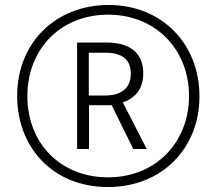

<svg xmlns="http://www.w3.org/2000/svg" viewBox="-20 -743 870 772"><path d="M414 9C630 9 782 -145 782 -356C782 -563 635 -723 416 -723C209 -723 49 -576 49 -357C49 -153 190 9 414 9ZM414 -30C223 -30 90 -167 90 -357C90 -544 222 -684 415 -684C607 -684 740 -543 740 -357C740 -174 610 -30 414 -30ZM290 -144H338V-320H429L516 -144H570L474 -331C523 -349 556 -384 556 -448C556 -533 499 -572 408 -572H290ZM403 -359H337V-531H404C468 -531 506 -506 506 -447C506 -385 463 -359 403 -359Z"/></svg>

Font: Noto Sans Thai Looped ExtraCondensed Light
Style: Regular
Weight: 300
Width: 2
Designer: Sasikarn Vongin, Ben Mitchell
Foundry: The Fontpad Ltd
Version: Version 1.001